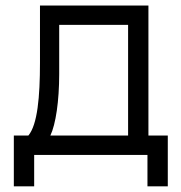

<svg xmlns="http://www.w3.org/2000/svg" viewBox="-20 -560 656 694"><path d="M30 113.5H103.5V0H513V113.5H586.5V-70H516.5V-540H124.5V-333.5C124.5 -209.5 115.5 -109.5 82.5 -70H30ZM162 -70C181.5 -110.5 194 -195 194 -292.5V-470H443V-70Z"/></svg>

Font: Vela Sans
Style: Regular
Weight: 400
Designer: Principal design: Mikhail Sharanda - project Manrope.
Design modification: Ravid Balaliev
Foundry: Mikhail Sharanda
Version: Version 1.001